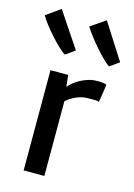

<svg xmlns="http://www.w3.org/2000/svg" viewBox="-162 -960 720 1029"><g transform="rotate(15 198.0 -446.0)"><path d="M185 -409 178 -485Q185.5 -500.5 209.5 -519.2Q233.5 -538 266.2 -551.5Q299 -565 333 -565Q352 -565 365.8 -563.5Q379.5 -562 386 -558L370.5 -458.5Q364 -462 352 -463Q348 -463 314 -463Q283 -463 258.2 -454.2Q233.5 -445.5 215 -433Q196.5 -420.5 185 -409ZM76 0V-556H174L182 -485L191 -443V0ZM373.5 -656.5Q359 -666 337 -687.8Q315 -709.5 291.5 -736.5Q268 -763.5 247.8 -790Q227.5 -816.5 216 -836L298.5 -892.5Q311.5 -872.5 324 -852.8Q336.5 -833 349.2 -813Q362 -793 374.8 -773Q387.5 -753 400.2 -733.2Q413 -713.5 425.5 -693.5ZM129 -656.5Q113.5 -665 91 -686.5Q68.5 -708 44.2 -735Q20 -762 0 -788.2Q-20 -814.5 -30 -832.5L49.5 -889Q62.5 -869.5 75.5 -849.8Q88.5 -830 101.5 -810.5Q114.5 -791 127.8 -771.5Q141 -752 154 -732.5Q167 -713 180 -693.5Z"/></g></svg>

Font: Tracken
Style: Regular
Weight: 400
Designer: Eben Sorkin
Foundry: Eben Sorkin
Version: Version 2.001